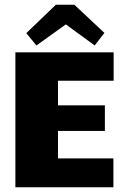

<svg xmlns="http://www.w3.org/2000/svg" viewBox="-20 -791 526 811"><path d="M45 -570H460V-450H225V-346H423V-238H225V-122H459V0H45ZM380 -599 258 -688 134 -599 91 -651 216 -771H294L421 -652Z"/></svg>

Font: Lalezar
Style: Regular
Weight: 400
Designer: Borna Izadpanah
Foundry: Borna Izadpanah
Version: Version 1.003